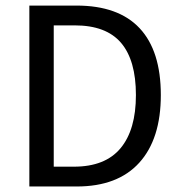

<svg xmlns="http://www.w3.org/2000/svg" viewBox="-20 -676 653 696"><path d="M86.4 0V-655.8H257.3Q409.2 -655.8 486.1 -573.7Q563 -491.7 563 -331.5Q563 -172.4 484.9 -86.2Q406.7 0 258.3 0ZM174.8 -71.8H248Q361.3 -71.8 417 -138.7Q472.7 -205.6 472.7 -331.5Q472.7 -457.5 418.7 -520.8Q364.7 -584 251 -584H174.8Z"/></svg>

Font: Varta Light Medium
Style: Regular
Weight: 500
Version: Version 1.004